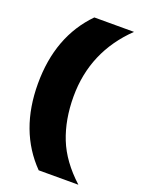

<svg xmlns="http://www.w3.org/2000/svg" viewBox="-147 -777 694 923"><g transform="rotate(20 199.5 -316.0)"><path d="M25 -316Q25 -558 171 -707H374Q207 -546 207 -316Q207 -198 244.5 -103.5Q282 -9 374 75H171Q25 -74 25 -316Z"/></g></svg>

Font: Pridi
Style: Bold
Weight: 700
Designer: Katatrad Team
Foundry: CadsonDemak
Version: Version 1.001